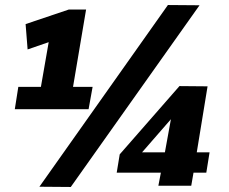

<svg xmlns="http://www.w3.org/2000/svg" viewBox="-20 -740 911 765"><path d="M39 -305 53 -394H143L174 -572L90 -543L82 -644L254 -702H323L271 -394H349L333 -305ZM262 5 137 4 649 -720 775 -719ZM445 -52 457 -125 695 -397 807 -396 764 -133H815L802 -52H751L742 0H611L621 -52ZM546 -133H637L661 -265Z"/></svg>

Font: Georama ExtraCondensed Thin ExtraBold
Style: Italic
Weight: 800
Italic angle: -9°
Version: Version 1.001